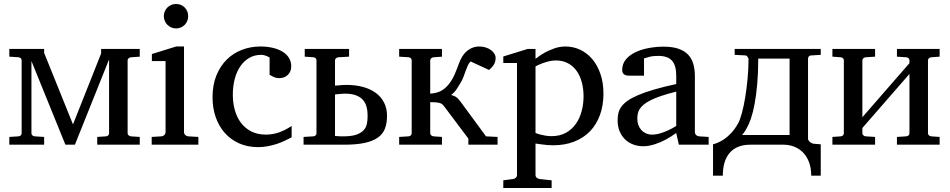

<svg xmlns="http://www.w3.org/2000/svg" viewBox="-20 -728 4780 966"><path d="M469.2 0V-39.1L513.2 -42Q521.5 -43 525.1 -47.6Q528.8 -52.2 528.8 -57.1V-429.2L356.9 0H309.1L138.2 -420.9V-57.1Q138.2 -52.2 142.3 -47.6Q146.5 -43 154.8 -42L202.1 -39.1V0H26.9V-39.1L73.2 -42Q81.5 -43 85.2 -47.6Q88.9 -52.2 88.9 -57.1V-424.8Q88.9 -429.7 85.2 -434.3Q81.5 -439 73.2 -439.9L26.9 -442.9V-481.9H202.1V-461.9L347.2 -102.1L488.8 -459V-481.9H683.1V-442.9L639.2 -439.9Q630.9 -439 626.5 -434.3Q622.1 -429.7 622.1 -424.8V-57.1Q622.1 -52.2 626.5 -47.6Q630.9 -43 639.2 -42L683.1 -39.1V0Z M743.2 0V-39.1L792 -42Q801.3 -43 807.1 -48.8Q813 -54.7 813 -64V-420.9H744.1V-456.1L866.2 -494.1H905.8V-64Q905.8 -54.7 911.9 -48.8Q918 -43 926.8 -42L978 -39.1V0ZM926.8 -647Q926.8 -634.3 922.1 -622.8Q917.5 -611.3 909.2 -603Q900.9 -594.7 889.9 -589.8Q878.9 -585 866.2 -585Q853.5 -585 842 -589.8Q830.6 -594.7 822.3 -603Q814 -611.3 809.1 -622.8Q804.2 -634.3 804.2 -647Q804.2 -659.7 809.1 -670.9Q814 -682.1 822.3 -690.4Q830.6 -698.7 842 -703.4Q853.5 -708 866.2 -708Q878.9 -708 889.9 -703.4Q900.9 -698.7 909.2 -690.4Q917.5 -682.1 922.1 -670.9Q926.8 -659.7 926.8 -647Z M1447.3 -37.1Q1430.2 -28.3 1411.4 -19.3Q1392.6 -10.3 1371.3 -3.4Q1350.1 3.4 1326.9 7.8Q1303.7 12.2 1278.3 12.2Q1225.6 12.2 1183.3 -6.6Q1141.1 -25.4 1111.3 -58.8Q1081.5 -92.3 1065.4 -138.2Q1049.3 -184.1 1049.3 -237.8Q1049.3 -300.8 1068.8 -348.6Q1088.4 -396.5 1121.6 -429Q1154.8 -461.4 1198.5 -477.8Q1242.2 -494.1 1290 -494.1Q1323.2 -494.1 1351.6 -487.5Q1379.9 -481 1400.9 -468.3Q1421.9 -455.6 1433.6 -437Q1445.3 -418.5 1445.3 -394Q1445.3 -379.4 1440.2 -368.4Q1435.1 -357.4 1426.8 -349.9Q1418.5 -342.3 1408 -338.6Q1397.5 -335 1386.2 -335Q1369.6 -335 1357.4 -340.6Q1345.2 -346.2 1336.4 -352.1V-439Q1325.7 -444.8 1314.9 -448.5Q1304.2 -452.1 1294.4 -452.1Q1260.7 -452.1 1234.4 -437Q1208 -421.9 1189.5 -395Q1170.9 -368.2 1161.1 -331.3Q1151.4 -294.4 1151.4 -251Q1151.4 -209.5 1161.9 -172.9Q1172.4 -136.2 1193.1 -109.1Q1213.9 -82 1244.9 -66.4Q1275.9 -50.8 1317.4 -50.8Q1352.1 -50.8 1383.5 -61.8Q1415 -72.8 1447.3 -94.2Z M1829.6 -145Q1829.6 -169.9 1824.2 -190.4Q1818.8 -210.9 1805.7 -225.6Q1792.5 -240.2 1770.8 -248.5Q1749 -256.8 1716.3 -256.8Q1710 -256.8 1701.7 -256.3Q1693.4 -255.9 1685.1 -254.9Q1675.8 -253.9 1665.5 -252.9V-43.9Q1671.9 -43.5 1678.7 -43Q1684.6 -42.5 1691.7 -42.2Q1698.7 -42 1706.5 -42Q1748.5 -42 1772.9 -50.5Q1797.4 -59.1 1810.1 -73.5Q1822.8 -87.9 1826.2 -106.4Q1829.6 -125 1829.6 -145ZM1927.2 -145Q1927.2 -106.9 1916.3 -79.6Q1905.3 -52.2 1879.6 -34.7Q1854 -17.1 1812.5 -8.5Q1771 0 1710.4 0H1507.3V-39.1L1556.6 -42Q1564.9 -43 1568.6 -47.6Q1572.3 -52.2 1572.3 -57.1V-424.8Q1572.3 -429.7 1568.6 -434.3Q1564.9 -439 1556.6 -439.9L1513.2 -442.9V-481.9H1736.3V-442.9L1682.6 -439.9Q1674.3 -439 1669.9 -434.3Q1665.5 -429.7 1665.5 -424.8V-296.9Q1676.3 -297.9 1686.5 -298.8Q1695.3 -299.8 1705.3 -300.3Q1715.3 -300.8 1723.6 -300.8Q1768.1 -300.8 1805.4 -290.8Q1842.8 -280.8 1869.9 -261.2Q1897 -241.7 1912.1 -212.4Q1927.2 -183.1 1927.2 -145Z M2336.4 0V-30.8L2218.3 -188Q2212.9 -195.3 2208.3 -200.4Q2203.6 -205.6 2196 -208.5Q2188.5 -211.4 2176.5 -212.6Q2164.6 -213.9 2144.5 -213.9V-57.1Q2144.5 -52.2 2148.9 -47.6Q2153.3 -43 2161.6 -42L2203.6 -39.1V0H1988.3V-39.1L2035.6 -42Q2043.9 -43 2047.6 -47.6Q2051.3 -52.2 2051.3 -57.1V-424.8Q2051.3 -429.7 2047.6 -434.3Q2043.9 -439 2035.6 -439.9L1988.3 -442.9V-481.9H2203.6V-442.9L2161.6 -439.9Q2153.3 -439 2148.9 -434.3Q2144.5 -429.7 2144.5 -424.8V-256.8Q2181.2 -259.3 2204.3 -273.7Q2227.5 -288.1 2246.6 -315.9Q2259.3 -335 2266.6 -351.6Q2273.9 -368.2 2279.8 -383.8Q2285.6 -399.4 2291.3 -414.3Q2296.9 -429.2 2306.6 -444.8Q2319.8 -466.8 2342.3 -480.5Q2364.7 -494.1 2390.6 -494.1Q2408.7 -494.1 2423.8 -489.3Q2439 -484.4 2450 -476.3Q2460.9 -468.3 2467.3 -457.8Q2473.6 -447.3 2473.6 -436Q2473.6 -418.9 2465.6 -404.5Q2457.5 -390.1 2440.4 -376L2347.7 -418.9Q2338.9 -410.2 2333.3 -397.7Q2327.6 -385.3 2322.5 -370.6Q2317.4 -356 2311.5 -340.3Q2305.7 -324.7 2296.4 -310.1Q2289.1 -297.4 2277.8 -280Q2266.6 -262.7 2249.5 -250Q2258.3 -248 2264.9 -245.1Q2271.5 -242.2 2277.1 -238Q2282.7 -233.9 2287.6 -228Q2292.5 -222.2 2298.3 -214.8L2425.3 -42L2483.4 -39.1V0Z M2916 -243.2Q2916 -281.7 2907 -314.9Q2897.9 -348.1 2880.4 -372.3Q2862.8 -396.5 2836.7 -410.2Q2810.5 -423.8 2776.4 -423.8Q2757.3 -423.8 2739 -418.9Q2720.7 -414.1 2706.5 -408.7Q2689.9 -402.3 2674.3 -394V-59.1Q2686 -54.2 2699.2 -50.8Q2710.4 -47.9 2725.1 -45.4Q2739.7 -43 2755.4 -43Q2796.4 -43 2826.7 -59.6Q2856.9 -76.2 2876.7 -104Q2896.5 -131.8 2906.2 -168Q2916 -204.1 2916 -243.2ZM3016.1 -256.8Q3016.1 -198.2 2998.8 -150.1Q2981.4 -102.1 2949 -68.1Q2916.5 -34.2 2869.4 -15.6Q2822.3 2.9 2763.2 2.9Q2749.5 2.9 2733.9 1.7Q2718.3 0.5 2705.1 -1.5Q2689.5 -3.4 2674.3 -5.9V151.9Q2674.3 161.1 2680.7 166.5Q2687 171.9 2696.3 172.9L2755.4 179.2V217.8H2512.2V179.2L2560.1 172.9Q2569.3 171.9 2575.2 166.5Q2581.1 161.1 2581.1 151.9V-411.1H2512.2V-443.8L2635.3 -481.9H2674.3V-432.1Q2695.8 -449.2 2720.2 -462.9Q2741.2 -474.6 2768.6 -484.4Q2795.9 -494.1 2825.2 -494.1Q2863.8 -494.1 2898.4 -478Q2933.1 -461.9 2959.2 -431.4Q2985.4 -400.9 3000.7 -356.7Q3016.1 -312.5 3016.1 -256.8Z M3382.3 -267.1Q3337.4 -255.9 3305.4 -244.9Q3273.4 -233.9 3251.5 -222.7Q3229.5 -211.4 3216.8 -200.2Q3204.1 -189 3197.3 -177.5Q3190.4 -166 3188.5 -154.1Q3186.5 -142.1 3186.5 -129.9Q3186.5 -114.3 3191.4 -100.1Q3196.3 -85.9 3205.8 -75Q3215.3 -64 3229.2 -57.4Q3243.2 -50.8 3261.2 -50.8Q3281.2 -50.8 3302.7 -57.4Q3324.2 -64 3341.8 -72.3Q3362.3 -81.5 3382.3 -94.2ZM3395.5 0 3382.3 -59.1Q3356.4 -40 3329.1 -25.4Q3317.4 -19 3303.7 -13.2Q3290 -7.3 3275.9 -2.7Q3261.7 2 3246.8 4.9Q3231.9 7.8 3217.3 7.8Q3190.4 7.8 3166.7 -0.7Q3143.1 -9.3 3125.5 -26.1Q3107.9 -43 3097.7 -67.1Q3087.4 -91.3 3087.4 -123Q3087.4 -141.6 3091.1 -158.2Q3094.7 -174.8 3105.7 -190.4Q3116.7 -206.1 3136.7 -220.5Q3156.7 -234.9 3189.5 -249Q3222.2 -263.2 3269.5 -277.1Q3316.9 -291 3382.3 -305.2V-348.1Q3382.3 -398.4 3361.1 -422.6Q3339.8 -446.8 3291.5 -446.8Q3265.1 -446.8 3246.6 -441.9Q3228 -437 3220.2 -434.1V-347.2H3147.5Q3140.6 -347.2 3134 -348.1Q3127.4 -349.1 3122.1 -352.3Q3116.7 -355.5 3113.5 -361.1Q3110.4 -366.7 3110.4 -376Q3110.4 -406.7 3128.9 -429Q3147.5 -451.2 3177.2 -465.3Q3207 -479.5 3244.1 -486.3Q3281.2 -493.2 3318.4 -493.2Q3364.7 -493.2 3395.3 -482.2Q3425.8 -471.2 3443.6 -451.4Q3461.4 -431.6 3468.8 -404.3Q3476.1 -377 3476.1 -344.2V-64Q3476.1 -54.7 3482.2 -48.8Q3488.3 -43 3497.1 -42L3545.4 -39.1V0Z M3952.6 -433.1H3794.9Q3794.9 -361.8 3789.8 -305.2Q3784.7 -248.5 3776.6 -205.3Q3768.6 -162.1 3758.3 -132.1Q3748 -102.1 3737.3 -84Q3732.4 -75.2 3728.3 -68.6Q3724.1 -62 3720.7 -57.6Q3716.8 -52.2 3713.4 -48.8H3952.6ZM4062.5 -449.2Q4053.2 -449.2 4049.3 -443.8Q4045.4 -438.5 4045.4 -434.1V-29.8Q4045.4 -25.4 4048.3 -21Q4051.3 -16.6 4055.4 -13.2Q4059.6 -9.8 4064.5 -7.6Q4069.3 -5.4 4073.7 -4.9L4109.4 -2V155.8H4061.5Q4061.5 118.2 4050.8 89.1Q4040 60.1 4021.2 40.3Q4002.4 20.5 3976.8 10.3Q3951.2 0 3921.4 0H3755.4Q3687.5 0 3652.1 40Q3616.7 80.1 3616.7 155.8H3567.4V-2Q3577.6 -4.4 3592.8 -10.7Q3607.9 -17.1 3625.2 -29.1Q3642.6 -41 3660.2 -60.1Q3677.7 -79.1 3693.4 -106.9Q3703.1 -124 3712.6 -159.2Q3722.2 -194.3 3729.5 -239.3Q3736.8 -284.2 3741.5 -335Q3746.1 -385.7 3746.1 -434.1Q3744.1 -435.5 3742.9 -438Q3741.7 -440.4 3740.2 -443.1Q3738.8 -445.8 3736.1 -447.5Q3733.4 -449.2 3729 -449.2L3676.3 -452.1V-481.9H4109.4V-452.1Z M4492.7 0V-39.1L4538.6 -42Q4547.9 -43 4551.8 -47.6Q4555.7 -52.2 4555.7 -57.1V-356L4318.8 -84V-57.1Q4318.8 -52.2 4323.2 -47.6Q4327.6 -43 4335.9 -42L4382.8 -39.1V0H4168V-39.1L4210 -42Q4218.3 -43 4221.9 -47.6Q4225.6 -52.2 4225.6 -57.1V-424.8Q4225.6 -429.7 4221.9 -434.3Q4218.3 -439 4210 -439.9L4168 -442.9V-481.9H4382.8V-442.9L4335.9 -439.9Q4327.6 -439 4323.2 -434.3Q4318.8 -429.7 4318.8 -424.8V-138.2L4555.7 -410.2V-424.8Q4555.7 -429.7 4551.8 -434.3Q4547.9 -439 4538.6 -439.9L4492.7 -442.9V-481.9H4707.5V-442.9L4665.5 -439.9Q4657.2 -439 4653.1 -434.3Q4648.9 -429.7 4648.9 -424.8V-57.1Q4648.9 -52.2 4653.1 -47.6Q4657.2 -43 4665.5 -42L4707.5 -39.1V0Z"/></svg>

Font: Charis SIL CyrE
Style: Regular
Weight: 400
Foundry: SIL International
Version: Version 5.000